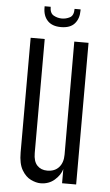

<svg xmlns="http://www.w3.org/2000/svg" viewBox="-60 -939 567 989"><g transform="rotate(5 223.0 -445.0)"><path d="M188 9.8Q165 9.8 137.9 -3.2Q110.8 -16.1 91.6 -48.6Q72.3 -81.1 72.3 -139.2V-732.4H145V-142.6Q145 -99.6 164.6 -78.9Q184.1 -58.1 216.8 -58.1Q255.4 -58.1 277.1 -82.3Q298.8 -106.4 298.8 -147.9L297.9 -732.4H371.6V0H298.8V-73.2Q290 -42 260.3 -16.1Q230.5 9.8 188 9.8ZM222.7 -800.8Q177.2 -800.8 153.6 -825.7Q129.9 -850.6 129.9 -893.1V-900.4H161.1Q161.1 -867.2 181.2 -856.2Q201.2 -845.2 223.6 -845.2Q245.1 -845.2 264.9 -855.5Q284.7 -865.7 284.7 -900.4H315.9V-894Q315.9 -852.5 293.2 -826.7Q270.5 -800.8 222.7 -800.8Z"/></g></svg>

Font: Antonio Thin
Style: Regular
Weight: 250
Designer: Vernon Adams
Foundry: Vernon Adams
Version: Version 1.002